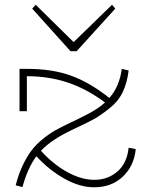

<svg xmlns="http://www.w3.org/2000/svg" viewBox="-20 -772 623 806"><path d="M301.8 -557.1H275.9L115.2 -735.8L129.9 -752L289.1 -595.2L450.2 -752L463.9 -735.8ZM520 -151.9 549.8 -146Q543 -75.7 495.8 -30.8Q448.7 14.2 375 14.2Q314.5 14.2 250 -22.2Q185.5 -58.6 132.8 -116.2Q96.2 -66.9 74.2 13.2L45.9 5.9Q57.6 -40.5 75.2 -77.6Q92.8 -114.7 112.1 -140.1Q131.3 -165.5 158.7 -187.7Q186 -210 210.9 -224.1Q235.8 -238.3 271 -254.9Q352.1 -293 382.3 -312.5Q404.3 -326.7 420.9 -341.8Q344.2 -398.9 264.4 -425.5Q184.6 -452.1 92.8 -452.1V-305.2H62V-482.9H95.2Q200.2 -482.9 279.1 -454.1Q357.9 -425.3 439 -360.8Q481.4 -408.2 491.2 -482.9L520 -476.1Q513.7 -423.3 494.6 -384.3Q475.6 -345.2 437.7 -315.7Q399.9 -286.1 375.2 -272.5Q350.6 -258.8 296.4 -233.4Q287.6 -229 283.2 -227.1Q196.3 -186 151.9 -139.2Q201.2 -84 261 -50.5Q320.8 -17.1 376 -17.1Q432.6 -17.1 472.9 -52Q513.2 -86.9 520 -151.9Z"/></svg>

Font: BioRhyme ExtraLight
Style: Regular
Weight: 275
Designer: Aoife Mooney
Foundry: Aoife Mooney Type
Version: Version 1.500;PS 001.500;hotconv 1.0.88;makeotf.lib2.5.64775